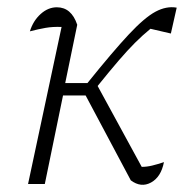

<svg xmlns="http://www.w3.org/2000/svg" viewBox="-20 -505 523 527"><path d="M57 0 149 -431Q125 -432 105 -428.5Q85 -425 62 -419Q71 -448 91.5 -466.5Q112 -485 136 -485Q176 -485 192 -437L159 -277H220Q290 -364 333.5 -410.5Q377 -457 407 -473Q437 -489 465 -484L449 -413L393 -426Q371 -408 350.5 -387.5Q330 -367 305.5 -338.5Q281 -310 248 -269L369 -47Q383 -47 397.5 -50.5Q412 -54 430 -60Q422 -19 394.5 -4Q367 11 339 -10L215 -243H153L103 0Z"/></svg>

Font: Piazzolla ExtraLight
Style: Italic
Weight: 200
Italic angle: -11.3°
Designer: Juan Pablo del Peral
Foundry: Huerta Tipografica
Version: Version 1.330